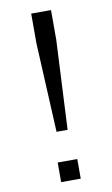

<svg xmlns="http://www.w3.org/2000/svg" viewBox="-84 -776 479 820"><g transform="rotate(-10 155.0 -365.5)"><path d="M131 -215 112 -602V-731H198V-602L179 -215ZM113 0V-85H198V0Z"/></g></svg>

Font: Panamera
Style: Regular
Weight: 400
Designer: Bastien Sozeau
Foundry: NBR — Bastien Sozeau
Version: Version 3.002; ttfautohint (v1.8.4.7-5d5b);gftools[0.9.33]